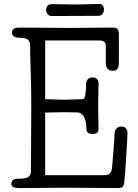

<svg xmlns="http://www.w3.org/2000/svg" viewBox="-20 -962 707 982"><path d="M602 -315C585 -315 567 -306 566 -278C564 -231 556 -134 553 -103C550 -69 530 -66 510 -66H211V-386C249 -387 272 -388 310 -388C341 -388 360 -387 374 -387C413 -387 422 -336 422 -306C422 -289 428 -277 453 -277C470 -277 484 -281 484 -304C484 -341 482 -382 482 -420C482 -458 484 -497 484 -535C484 -557 471 -566 452 -566C428 -566 420 -546 420 -532C420 -511 420 -455 403 -455C392 -455 342 -452 310 -452C271 -452 249 -454 211 -455V-755H484C497 -755 521 -755 521 -727V-640C521 -622 528 -600 557 -600C580 -600 588 -614 588 -646V-785C588 -813 578 -821 560 -821C442 -821 432 -819 333 -819C283 -819 171 -821 82 -821C62 -821 41 -818 41 -794C41 -777 58 -769 81 -769C97 -769 134 -769 134 -730C134 -645 140 -566 140 -425C140 -235 138 -217 138 -84C138 -56 116 -48 77 -48C51 -48 38 -42 38 -21C38 -3 61 0 84 0C165 0 256 -2 337 -2C418 -2 493 0 574 0C601 0 613 0 616 -33C623 -114 632 -259 632 -282C632 -302 620 -315 602 -315ZM491 -942C459 -942 418 -939 363 -939C329 -939 261 -941 242 -941C224 -941 216 -925 216 -911C216 -897 227 -880 242 -880C289 -880 430 -881 483 -881C506 -881 512 -903 512 -914C512 -929 501 -942 491 -942Z"/></svg>

Font: Life Savers
Style: Bold
Weight: 700
Designer: Pablo Impallari, Rodrigo Fuenzalida, Brenda Gallo
Foundry: Pablo Impallari, Rodrigo Fuenzalida, Brenda Gallo
Version: Version 3.000